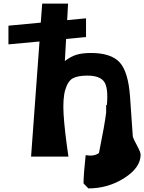

<svg xmlns="http://www.w3.org/2000/svg" viewBox="-20 -870 803 1069"><path d="M720 -107Q724 -95 743.5 -58.5Q763 -22 763 -9Q763 63 672.5 121Q582 179 472 179L445 151Q446 92 457 -6Q504 2 531 -18Q563 -176 571 -243V-287L575 -283Q584 -382 559.5 -415.5Q535 -449 466 -449Q413 -449 385.5 -434Q358 -419 343.5 -370.5Q329 -322 334 -235Q339 -148 361 2H153L200 -639L27 -623V-727L207 -744L215 -850H359L354 -758L459 -768V-664L348 -653L341 -530Q375 -556 407 -565.5Q439 -575 486 -575Q598 -575 646 -523Q694 -471 704 -332L718 -130L719 -129Q719 -128 718.5 -128Q718 -128 718 -127Z"/></svg>

Font: OpenDyslexic
Style: Bold
Weight: 800
Designer: Abbie Gonzalez
Version: Version 0.920;hotconv 1.0.109;makeotfexe 2.5.65596